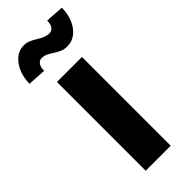

<svg xmlns="http://www.w3.org/2000/svg" viewBox="-271 -774 808 808"><g transform="rotate(-45 133.5 -370.0)"><path d="M207.5 -528.3V0H58.6V-528.3ZM212.4 -740.2 294.4 -734.9Q294.4 -699.2 282 -669.2Q269.5 -639.2 247.1 -621.1Q224.6 -603 196.3 -603Q177.7 -603 163.3 -609.4Q148.9 -615.7 136.5 -624Q124 -632.3 111.6 -638.7Q99.1 -645 83.5 -645Q71.3 -645 62.5 -633.5Q53.7 -622.1 53.7 -599.6L-28.3 -604.5Q-28.3 -639.2 -15.9 -669.4Q-3.4 -699.7 18.6 -718Q40.5 -736.3 69.3 -736.3Q84.5 -736.3 98.6 -730.2Q112.8 -724.1 126 -715.8Q139.2 -707.5 153.1 -701.4Q167 -695.3 182.1 -695.3Q194.3 -695.3 203.4 -706.5Q212.4 -717.8 212.4 -740.2Z"/></g></svg>

Font: Roboto Condensed ExtraBold
Style: Regular
Weight: 800
Designer: Christian Robertson
Foundry: Google
Version: Version 3.008; 2023